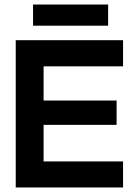

<svg xmlns="http://www.w3.org/2000/svg" viewBox="-20 -828 602 848"><path d="M126 -808H457.5V-714.5H126ZM523.5 -650.5V-535H172.5V-384H495V-276.5H172.5V-115H523.5V0H49.5V-650.5Z"/></svg>

Font: Overused Grotesk SemiBold
Style: Regular
Weight: 610
Version: Version 0.004